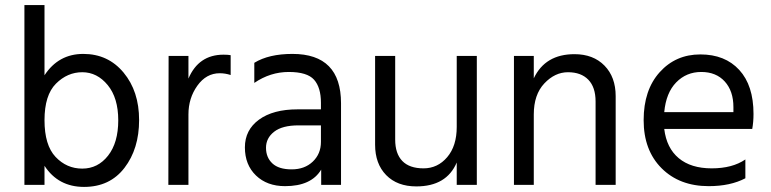

<svg xmlns="http://www.w3.org/2000/svg" viewBox="-20 -727 3030 755"><path d="M303.5 -443Q245 -443 200 -398Q155 -353 155 -254.5Q155 -156 198.5 -110Q242 -64 303.5 -64Q365 -64 405 -115Q445 -166 445 -254Q445 -342 403.5 -392.5Q362 -443 303.5 -443ZM155 0H76V-707H155V-431Q210 -515 307.5 -515Q405 -515 466 -441.5Q527 -368 527 -255Q527 -142 469.5 -67Q412 8 310.5 8Q209 8 155 -75Z M721 0H642L643 -507H721V-418Q761 -512 859 -512Q877 -512 887 -510V-432Q866 -439 844 -439Q791 -439 756 -390Q721 -341 721 -277Z M1101 5Q1030 5 986.5 -37Q943 -79 943 -147.5Q943 -216 998.5 -256.5Q1054 -297 1150 -297H1242V-323Q1242 -383 1215 -413.5Q1188 -444 1115.5 -444Q1043 -444 980 -401V-480Q1037 -515 1130 -515Q1321 -515 1321 -321V0H1243V-60Q1204 5 1101 5ZM1242 -169V-234H1154Q1090 -234 1058 -209Q1026 -184 1026 -146Q1026 -108 1051 -84.5Q1076 -61 1127 -61Q1178 -61 1210 -91.5Q1242 -122 1242 -169Z M1855 0H1776V-88Q1736 6 1617 6Q1542 6 1498.5 -38.5Q1455 -83 1455 -158V-507H1534V-178Q1534 -123 1562 -94Q1590 -65 1645.5 -65Q1701 -65 1738.5 -109Q1776 -153 1776 -228V-507H1855Z M2401 0H2322V-328Q2322 -384 2293.5 -413.5Q2265 -443 2213.5 -443Q2162 -443 2120.5 -399Q2079 -355 2079 -277V0H2001V-507H2079V-419Q2124 -514 2239 -514Q2313 -514 2357 -469Q2401 -424 2401 -349Z M2592 -286H2864V-306Q2864 -369 2830 -406.5Q2796 -444 2737.5 -444Q2679 -444 2639 -403Q2599 -362 2592 -286ZM2767 5Q2652 5 2581.5 -65.5Q2511 -136 2511 -254.5Q2511 -373 2574 -443Q2637 -513 2734 -513Q2831 -513 2887 -452Q2943 -391 2943 -279Q2943 -247 2938 -220H2592Q2601 -145 2649 -105Q2697 -65 2778.5 -65Q2860 -65 2911 -100V-26Q2852 5 2767 5Z"/></svg>

Font: Hind Colombo
Style: Regular
Weight: 400
Designer: Jyotish Sonowal, Aditi Pimprikar
Foundry: Indian Type Foundry
Version: Version 1.000;PS 1.0;hotconv 1.0.86;makeotf.lib2.5.63406; tt